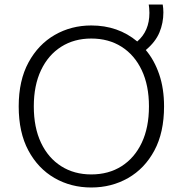

<svg xmlns="http://www.w3.org/2000/svg" viewBox="-20 -819 814 852"><path d="M385 13Q295 13 222 -29Q149 -71 106 -151Q63 -231 63 -347Q63 -462 106.5 -542Q150 -622 223 -664Q296 -706 385 -706Q504 -706 589 -635Q643 -681 643 -762Q643 -772 642 -783Q641 -794 640 -799H702Q705 -782 705 -764Q705 -717 687.5 -675Q670 -633 627 -597Q665 -552 686.5 -489Q708 -426 708 -347Q708 -231 665 -151Q622 -71 548.5 -29Q475 13 385 13ZM385 -45Q462 -45 519.5 -81.5Q577 -118 609 -185.5Q641 -253 641 -347Q641 -440 609 -507.5Q577 -575 519.5 -611.5Q462 -648 385 -648Q309 -648 251.5 -611.5Q194 -575 162 -507.5Q130 -440 130 -347Q130 -253 162 -185.5Q194 -118 251.5 -81.5Q309 -45 385 -45Z"/></svg>

Font: Ubuntu Sans Light
Style: Regular
Weight: 300
Designer: Dalton Maag Ltd
Foundry: Dalton Maag Ltd
Version: Version 1.006; ttfautohint (v1.8.4.7-5d5b)